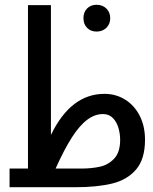

<svg xmlns="http://www.w3.org/2000/svg" viewBox="-20 -783 640 803"><path d="M20 -78H97V-761.5H193V-218.5Q276 -390.5 417 -390.5Q464.5 -390.5 503.2 -366.5Q542 -342.5 564.2 -299Q586.5 -255.5 586.5 -198.5Q586.5 -118 549.5 -74.5Q512.5 -31 449.5 -15.5Q386.5 0 295 0H20ZM482.5 -198Q482.5 -224 475.2 -248.5Q468 -273 452 -289.5Q436 -306 411 -306Q376.5 -306 344.8 -282.2Q313 -258.5 281 -208.8Q249 -159 212.5 -78H318Q363 -78 398 -85.8Q433 -93.5 457.8 -120Q482.5 -146.5 482.5 -198ZM329 -707Q329 -732 344.2 -747.5Q359.5 -763 384 -763Q409 -763 425 -747.2Q441 -731.5 441 -707Q441 -682.5 425 -666.8Q409 -651 384 -651Q359.5 -651 344.2 -666.5Q329 -682 329 -707Z"/></svg>

Font: JuliaMono MediumItalic
Style: Regular
Weight: 500
Italic angle: -9°
Monospace: yes
Designer: cormullion
Foundry: corm
Version: Version 0.049; ttfautohint (v1.8.4)